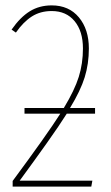

<svg xmlns="http://www.w3.org/2000/svg" viewBox="-20 -693 412 713"><path d="M228 -271Q201 -228 154.5 -162.5Q108 -97 53 -22H323L319 0H27V-21Q155 -194 204 -271H71V-292H217Q257 -358 272.5 -407.5Q288 -457 288 -513Q288 -577 257 -614.5Q226 -652 172 -652Q130 -652 98.5 -632Q67 -612 39 -572L23 -583Q55 -629 90.5 -651Q126 -673 172 -673Q236 -673 273 -628.5Q310 -584 310 -513Q310 -456 294.5 -406Q279 -356 240 -292H333V-271Z"/></svg>

Font: Fira Sans Extra Condensed Thin
Style: Regular
Weight: 250
Width: 1
Designer: Carrois Corporate & Edenspiekermann AG
Foundry: Carrois Corporate GbR & Edenspiekermann AG
Version: Version 4.203